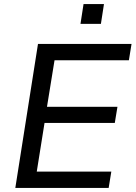

<svg xmlns="http://www.w3.org/2000/svg" viewBox="-20 -920 664 940"><path d="M55 0 166 -705H624L611 -625H247L210 -397H555L542 -318H198L160 -80H525L512 0ZM374 -803 389 -900H489L474 -803Z"/></svg>

Font: Nunito Sans 10pt Medium
Style: Italic
Weight: 500
Italic angle: -9°
Designer: Vernon Adams
Foundry: Vernon Adams
Version: Version 3.101;gftools[0.9.27]